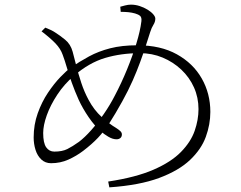

<svg xmlns="http://www.w3.org/2000/svg" viewBox="-20 -780 1040 827"><path d="M159 -645 175 -661Q186 -657 198.5 -651Q211 -645 221 -638Q237 -628 260.5 -609Q284 -590 293 -557Q299 -535 308 -499Q317 -463 330 -423.5Q343 -384 362 -349Q385 -306 418 -276Q451 -246 480 -229Q491 -222 498 -215.5Q505 -209 505 -201Q505 -191 498.5 -185.5Q492 -180 482 -180Q465 -180 446 -191.5Q427 -203 416 -213Q388 -237 362 -275Q336 -313 319 -350Q302 -388 289.5 -423Q277 -458 268 -489Q259 -520 250 -544Q241 -570 219 -593Q197 -616 159 -645ZM500 -729 498 -751Q505 -753 518.5 -756.5Q532 -760 544 -760Q563 -760 581.5 -754Q600 -748 615.5 -738.5Q631 -729 640 -718.5Q649 -708 649 -700Q649 -686 641 -673.5Q633 -661 627 -642Q618 -614 607.5 -581.5Q597 -549 583.5 -512Q570 -475 551.5 -433Q533 -391 507 -344Q476 -288 452 -251Q428 -214 402 -186.5Q376 -159 338 -130Q309 -108 274.5 -92.5Q240 -77 200 -77Q175 -77 158 -93Q141 -109 133 -134.5Q125 -160 125 -188Q125 -243 142.5 -292Q160 -341 186.5 -380.5Q213 -420 240 -448Q267 -476 285 -489Q323 -515 363.5 -537Q404 -559 454.5 -572Q505 -585 572 -585Q672 -585 742 -546Q812 -507 849 -442Q886 -377 886 -298Q886 -244 866.5 -190.5Q847 -137 798.5 -91Q750 -45 665.5 -13.5Q581 18 451 27L446 2Q565 -16 641 -49Q717 -82 759.5 -125.5Q802 -169 818.5 -216.5Q835 -264 835 -310Q835 -360 815.5 -403.5Q796 -447 761 -480Q726 -513 680.5 -532Q635 -551 583 -551Q502 -551 433 -530.5Q364 -510 299 -454Q257 -418 227 -372.5Q197 -327 181.5 -283.5Q166 -240 166 -207Q166 -164 179 -145.5Q192 -127 214 -127Q248 -127 270 -138Q292 -149 320 -169Q345 -188 373 -219.5Q401 -251 427.5 -289.5Q454 -328 474 -367Q503 -422 527 -480.5Q551 -539 567.5 -593Q584 -647 589 -688Q591 -705 583.5 -711.5Q576 -718 562 -722Q548 -726 533 -727.5Q518 -729 500 -729Z"/></svg>

Font: Noto Serif TC
Style: Regular
Weight: 200
Designer: Ryoko NISHIZUKA 西塚涼子 (kana & ideographs); Frank Grießhammer (Latin, Greek & Cyrillic); Wenlong ZHANG 张文龙 (bopomofo); San
Foundry: Adobe
Version: Version 2.001;hotconv 1.1.0;makeotfexe 2.6.0